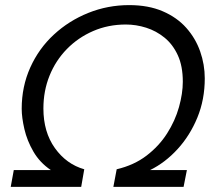

<svg xmlns="http://www.w3.org/2000/svg" viewBox="-20 -732 845 752"><path d="M22 0 34 -66H179Q136 -95 111 -138Q86 -181 75.5 -226.5Q65 -272 65 -306Q65 -393 98.5 -467.5Q132 -542 191 -596.5Q250 -651 326 -681.5Q402 -712 486 -712Q561 -712 617 -688Q673 -664 709.5 -623Q746 -582 764 -530.5Q782 -479 782 -425Q782 -342 753 -271.5Q724 -201 675.5 -148Q627 -95 568 -66H712L699 0H424L437 -69Q505 -85 554 -122.5Q603 -160 634.5 -209.5Q666 -259 681 -312.5Q696 -366 696 -412Q696 -473 676.5 -515.5Q657 -558 624.5 -584.5Q592 -611 552.5 -623.5Q513 -636 473 -636Q404 -636 345 -610.5Q286 -585 242 -540Q198 -495 174 -435.5Q150 -376 150 -307Q150 -215 195 -152Q240 -89 310 -69L298 0Z"/></svg>

Font: Rethink Sans
Style: Italic
Weight: 400
Italic angle: -10°
Designer: The Rethink Sans project authors (Hans Thiessen). DM Sans designed by Colophon Foundry.
Foundry: Rethink Communications LLC
Version: Version 1.001